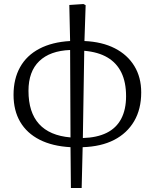

<svg xmlns="http://www.w3.org/2000/svg" viewBox="-20 -725 776 964"><path d="M336 219 334 14Q243 9 179 -23.5Q115 -56 81.5 -113Q48 -170 48 -249Q48 -329 81 -388Q114 -447 178 -480.5Q242 -514 332 -519L328 -700L398 -705L410 -699L404 -519Q493 -515 556.5 -482.5Q620 -450 654.5 -393.5Q689 -337 689 -261Q689 -177 653.5 -116.5Q618 -56 553 -22.5Q488 11 395 14L390 219ZM334 -35 332 -474Q231 -470 177 -418Q123 -366 123 -269Q123 -161 176 -102.5Q229 -44 334 -35ZM396 -32Q467 -34 515.5 -58Q564 -82 588.5 -128.5Q613 -175 613 -242Q613 -312 589.5 -360.5Q566 -409 519.5 -436.5Q473 -464 403 -470Z"/></svg>

Font: Literata 18pt Light
Style: Regular
Weight: 300
Designer: Latin by Veronika Burian and Jose Scaglione. Greek by Irene Vlachou. Cyrillic by Vera Evstafieva.
Foundry: TypeTogether
Version: Version 3.103;gftools[0.9.29]